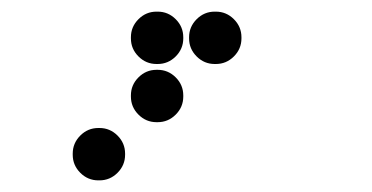

<svg xmlns="http://www.w3.org/2000/svg" viewBox="-20 -215 640 330"><path d="M249 -195Q231 -195 218 -182Q205 -169 205 -151V-149Q205 -131 218 -118Q231 -105 249 -105H251Q269 -105 282 -118Q295 -131 295 -149V-151Q295 -169 282 -182Q269 -195 251 -195ZM349 -195Q331 -195 318 -182Q305 -169 305 -151V-149Q305 -131 318 -118Q331 -105 349 -105H351Q369 -105 382 -118Q395 -131 395 -149V-151Q395 -169 382 -182Q369 -195 351 -195ZM249 -95Q231 -95 218 -82Q205 -69 205 -51V-49Q205 -31 218 -18Q231 -5 249 -5H251Q269 -5 282 -18Q295 -31 295 -49V-51Q295 -69 282 -82Q269 -95 251 -95ZM149 5Q131 5 118 18Q105 31 105 49V51Q105 69 118 82Q131 95 149 95H151Q169 95 182 82Q195 69 195 51V49Q195 31 182 18Q169 5 151 5Z"/></svg>

Font: Doto Rounded Black
Style: Regular
Weight: 900
Monospace: yes
Version: Version 1.000